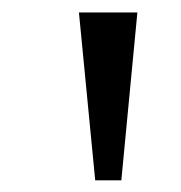

<svg xmlns="http://www.w3.org/2000/svg" viewBox="-20 -748 298 316"><path d="M136.7 -451.2 109.9 -727.5H206.1L179.7 -451.2Z"/></svg>

Font: V-Inter
Style: Regular-375
Weight: 375
Designer: Rasmus Andersson
Foundry: rsms
Version: Version 4.000;git-4146feb